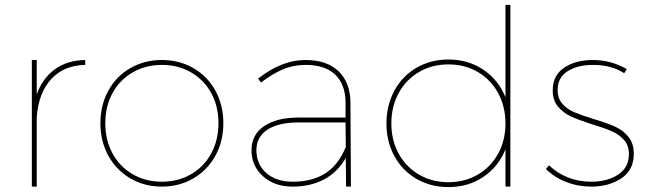

<svg xmlns="http://www.w3.org/2000/svg" viewBox="-20 -762 2646 784"><path d="M328 -517V-497Q240 -495 188.5 -438.5Q137 -382 130 -283V0H110V-517H130V-376Q153 -442 204 -479Q255 -516 328 -517Z M892 -259Q892 -185 859.5 -126Q827 -67 769.5 -33.5Q712 0 641 0Q570 0 512.5 -33.5Q455 -67 422.5 -126Q390 -185 390 -259Q390 -333 422.5 -392Q455 -451 512.5 -484Q570 -517 641 -517Q712 -517 769.5 -484Q827 -451 859.5 -392Q892 -333 892 -259ZM410 -259Q410 -190 439.5 -135.5Q469 -81 522 -50.5Q575 -20 641 -20Q707 -20 760 -50.5Q813 -81 842.5 -135.5Q872 -190 872 -259Q872 -328 842.5 -382Q813 -436 760 -466.5Q707 -497 641 -497Q575 -497 522 -466.5Q469 -436 439.5 -382Q410 -328 410 -259Z M1393 0 1392 -117Q1358 -58 1302.5 -29Q1247 0 1175 0Q1101 0 1054 -42Q1007 -84 1007 -149Q1007 -212 1058.5 -247Q1110 -282 1199 -282H1391V-345Q1390 -418 1348.5 -457.5Q1307 -497 1227 -497Q1178 -497 1134.5 -478.5Q1091 -460 1046 -425L1034 -441Q1130 -517 1227 -517Q1315 -517 1362.5 -471Q1410 -425 1411 -345L1413 0ZM1392 -162 1391 -262H1199Q1117 -262 1072 -232.5Q1027 -203 1027 -149Q1027 -91 1067.5 -55.5Q1108 -20 1176 -20Q1254 -20 1308 -54Q1362 -88 1392 -162Z M2064 -742V0H2044V-152Q2015 -81 1953.5 -39.5Q1892 2 1811 2Q1739 2 1681 -31.5Q1623 -65 1590.5 -124.5Q1558 -184 1558 -258Q1558 -332 1590.5 -392Q1623 -452 1681 -485.5Q1739 -519 1811 -519Q1892 -519 1953.5 -477.5Q2015 -436 2044 -365V-742ZM2044 -258Q2044 -327 2014 -382Q1984 -437 1931 -468Q1878 -499 1811 -499Q1744 -499 1691 -468Q1638 -437 1608 -382Q1578 -327 1578 -258Q1578 -189 1608 -134.5Q1638 -80 1691 -49Q1744 -18 1811 -18Q1878 -18 1931 -49Q1984 -80 2014 -134.5Q2044 -189 2044 -258Z M2402 -497Q2338 -497 2297.5 -471Q2257 -445 2257 -395Q2257 -360 2276.5 -338Q2296 -316 2324.5 -304Q2353 -292 2404 -276Q2458 -260 2490.5 -245.5Q2523 -231 2545.5 -204Q2568 -177 2568 -134Q2568 -68 2517.5 -34Q2467 0 2394 0Q2340 0 2291.5 -19Q2243 -38 2209 -72L2222 -87Q2255 -55 2299 -37.5Q2343 -20 2394 -20Q2460 -20 2504 -49Q2548 -78 2548 -133Q2548 -168 2528 -190.5Q2508 -213 2478.5 -226Q2449 -239 2399 -254Q2346 -271 2313.5 -285.5Q2281 -300 2259 -326Q2237 -352 2237 -393Q2237 -454 2283.5 -485.5Q2330 -517 2401 -517Q2475 -517 2539 -480L2529 -463Q2476 -497 2402 -497Z"/></svg>

Font: TypoPRO Montserrat
Style: Regular
Weight: 250
Designer: Julieta Ulanovsky
Foundry: Julieta Ulanovsky
Version: Version 6.001